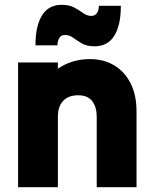

<svg xmlns="http://www.w3.org/2000/svg" viewBox="-20 -776 633 796"><path d="M55 0Q55 -128 55 -258.5Q55 -389 55 -517Q96 -517 138 -517Q180 -517 220 -517Q220 -510 220 -504Q220 -498 220 -491Q247 -510 280.5 -520.5Q314 -531 353 -531Q410 -531 453.5 -505Q497 -479 521.5 -430.5Q546 -382 546 -314Q546 -236 546 -157Q546 -78 546 0Q506 0 464 0Q422 0 381 0Q381 -72 381 -146Q381 -220 381 -292Q381 -332 362.5 -356.5Q344 -381 304 -381Q264 -381 242 -358Q220 -335 220 -292Q220 -220 220 -146Q220 -72 220 0Q180 0 138 0Q96 0 55 0ZM390 -752Q413 -752 436 -752Q459 -752 481 -752Q481 -709 473.5 -677.5Q466 -646 452 -625Q438 -604 418 -594Q398 -584 372 -584Q340 -584 319.5 -596Q299 -608 283.5 -619.5Q268 -631 249 -631Q234 -631 226.5 -619.5Q219 -608 218 -588Q196 -588 173 -588Q150 -588 127 -588Q127 -631 134.5 -662.5Q142 -694 156 -715Q170 -736 190 -746Q210 -756 235 -756Q268 -756 288.5 -744.5Q309 -733 325 -721.5Q341 -710 359 -710Q374 -710 382 -722Q390 -734 390 -752Z"/></svg>

Font: Tilt Warp
Style: Regular
Weight: 400
Designer: Andy Clymer
Foundry: Andy Clymer
Version: Version 1.000